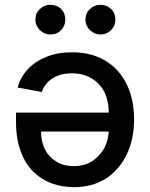

<svg xmlns="http://www.w3.org/2000/svg" viewBox="-20 -775 627 802"><path d="M281.2 -556.6Q361.3 -556.6 419.9 -521.5Q477.5 -487.3 508.8 -423.8Q540 -361.3 540 -276.4Q540 -192.4 508.8 -128.9Q477.5 -64.5 420.9 -28.3Q364.3 6.8 289.1 6.8Q242.2 6.8 199.2 -7.8Q155.3 -23.4 121.1 -55.7Q86.9 -88.9 67.4 -140.6Q46.9 -193.4 46.9 -266.6Q46.9 -279.3 46.9 -304.7Q155.3 -304.7 480.5 -304.7Q480.5 -285.2 480.5 -225.6Q398.4 -225.6 151.4 -225.6Q151.4 -183.6 168 -150.4Q184.6 -118.2 215.8 -99.6Q246.1 -81.1 288.1 -81.1Q333 -81.1 366.2 -102.5Q398.4 -124 417 -159.2Q434.6 -194.3 434.6 -235.4Q434.6 -255.9 434.6 -296.9Q434.6 -352.5 416 -390.6Q396.5 -428.7 361.3 -448.2Q327.1 -468.8 280.3 -468.8Q250 -468.8 224.6 -460Q200.2 -451.2 181.6 -433.6Q164.1 -417 154.3 -390.6Q121.1 -397.5 53.7 -409.2Q65.4 -453.1 96.7 -486.3Q127.9 -519.5 174.8 -538.1Q221.7 -556.6 281.2 -556.6ZM190.4 -630.9Q165 -630.9 146.5 -649.4Q127.9 -668 127.9 -692.4Q127.9 -719.7 146.5 -737.3Q165 -754.9 190.4 -754.9Q217.8 -754.9 235.4 -737.3Q252.9 -719.7 252.9 -692.4Q252.9 -668 235.4 -649.4Q217.8 -630.9 190.4 -630.9ZM399.4 -630.9Q374 -630.9 355.5 -649.4Q336.9 -668 336.9 -692.4Q336.9 -719.7 355.5 -737.3Q374 -754.9 399.4 -754.9Q425.8 -754.9 444.3 -737.3Q461.9 -719.7 461.9 -692.4Q461.9 -668 444.3 -649.4Q425.8 -630.9 399.4 -630.9Z"/></svg>

Font: DeepSea
Style: Medium
Weight: 500
Designer: Stem
Version: Version 3.019;git-0a5106e0b